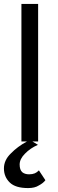

<svg xmlns="http://www.w3.org/2000/svg" viewBox="-29 -720 294 977"><path d="M169 147 202 197Q191 212 168 224Q148 237 114 237Q50 237 21 209Q-9 180 -9 137Q-9 95 26 61Q60 26 108 0H80V-700H165V0H136L164 17Q125 34 98 62Q71 89 71 117Q71 144 84 156Q97 167 119 167Q136 167 148 162Q158 158 169 147Z"/></svg>

Font: jost-mod-400
Style: Regular
Weight: 400
Version: Version 3.200; ttfautohint (v0.97) -l 8 -r 50 -G 200 -x 14 -